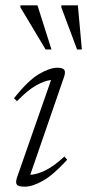

<svg xmlns="http://www.w3.org/2000/svg" viewBox="-20 -690 327 720"><path d="M44 -25 171.5 -390Q147.5 -387.5 116 -370Q84.5 -352.5 43.5 -310.5L32.5 -321.5Q86 -389 126.5 -412.5Q167 -436 195 -436Q216 -436 221.2 -427.8Q226.5 -419.5 220 -401L93.5 -34.5Q117 -35.5 148.5 -50.2Q180 -65 221.5 -103L232 -91Q179.5 -33.5 140.5 -11.8Q101.5 10 73 10Q48.5 10 43 2Q37.5 -6 44 -25ZM173 -504.5H151L56.5 -662.5V-670H120.5ZM287 -504.5H269L210 -662.5V-670H272Z"/></svg>

Font: Newsreader Text Light
Style: Italic
Weight: 300
Italic angle: -17°
Designer: Hugues Gentile
Foundry: Production Type
Version: Version 1.001